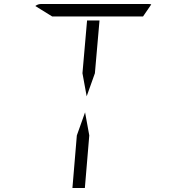

<svg xmlns="http://www.w3.org/2000/svg" viewBox="-20 -1020 856 957"><path d="M425 -345 403 -83H341L363 -345L404 -460ZM391 -655 414 -918H476L453 -655L412 -540ZM240 -938 156 -990Q169 -1000 184 -1000H452H720Q730 -1000 734 -998L693 -938H663H477H415Z"/></svg>

Font: DSEG14 Modern
Style: Light Italic
Weight: 300
Italic angle: -5°
Designer: Keshikan(Twitter:@keshinomi_88pro)
Version: Version 0.46